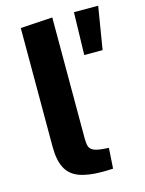

<svg xmlns="http://www.w3.org/2000/svg" viewBox="-116 -832 687 908"><g transform="rotate(-15 227.5 -378.5)"><path d="M270 4.9Q200.2 4.9 156.7 -11.7Q113.3 -28.3 93.5 -66.9Q73.7 -105.5 73.7 -170.9V-752L230.5 -761.7V-168Q230.5 -144.5 235.1 -130.4Q239.7 -116.2 255.6 -108.6Q271.5 -101.1 303.7 -98.6Q310.1 -98.1 316.7 -97.7Q323.2 -97.2 329.6 -96.7L323.2 3.4Q302.2 4.4 290.8 4.6Q279.3 4.9 270 4.9ZM330.6 -550.8 335.9 -759.3H454.6L420.4 -550.8Z"/></g></svg>

Font: Comme
Style: Bold
Weight: 700
Version: Version 1.000;gftools[0.9.27]